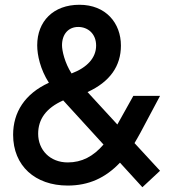

<svg xmlns="http://www.w3.org/2000/svg" viewBox="-20 -770 711 805"><path d="M264 8C352 8 422 -24 483 -88L577 15L651 -54L544 -170C552 -184 561 -199 569 -214L651 -368H539L472 -248L347 -384C441 -427 487 -493 487 -579C487 -673 424 -750 313 -750C204 -750 136 -681 136 -580C136 -539 149 -479 185 -423C84 -377 35 -299 35 -205C35 -75 127 8 264 8ZM140 -209C140 -270 173 -317 245 -349L414 -164C371 -114 323 -89 264 -89C189 -89 140 -142 140 -209ZM240 -580C240 -627 267 -657 308 -657C348 -657 383 -629 383 -579C383 -528 346 -487 280 -462C251 -507 240 -558 240 -580Z"/></svg>

Font: Malmofest Medium
Style: Regular
Weight: 500
Designer: Jonny Pinhorn (Poppins), Kolossal
Version: Version 1.004;Glyphs 3.1.2 (3151)